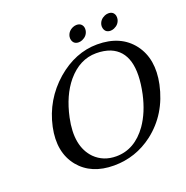

<svg xmlns="http://www.w3.org/2000/svg" viewBox="-141 -931 1041 1072"><g transform="rotate(-20 379.0 -395.0)"><path d="M557.6 -752Q564 -782.2 594.7 -795.4Q606 -799.8 616.2 -799.8Q645.5 -799.8 653.3 -773.4Q655.8 -762.7 653.8 -752Q647.5 -721.7 616.7 -708.5Q605.5 -704.1 595.7 -704.1Q566.4 -704.1 558.6 -731Q555.7 -741.2 557.6 -752ZM368.7 -752Q375 -782.2 405.8 -795.4Q417 -799.8 426.8 -799.8Q456.1 -799.8 464.4 -773.4Q466.8 -762.7 464.8 -752Q458.5 -721.7 427.7 -708.5Q416.5 -704.1 406.7 -704.1Q377.4 -704.1 369.6 -731Q366.7 -741.2 368.7 -752ZM475.6 -613.8Q377.9 -613.8 303.7 -525.9Q240.7 -450.2 214.4 -327.1Q180.2 -165.5 259.8 -84Q310.1 -34.2 386.2 -34.2Q496.1 -34.2 571.3 -139.6Q620.1 -209.5 642.1 -310.1Q691.9 -544.9 559.1 -599.6Q522.5 -613.8 475.6 -613.8ZM749 -329.1Q713.9 -164.6 590.3 -69.3Q486.3 9.8 356.9 9.8Q222.7 9.8 151.4 -77.1Q78.1 -168 107.9 -310.1Q140.1 -460.4 255.9 -561.5Q367.7 -657.7 498 -658.2Q637.7 -658.2 709 -564.9Q778.8 -472.2 749 -329.1Z"/></g></svg>

Font: Linux Biolinum Capitals O
Style: Italic Samll Caps
Weight: 400
Italic angle: -12°
Designer: Philipp H. Poll
Foundry: Philipp H. Poll
Version: Version 0.6.2